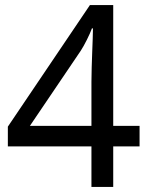

<svg xmlns="http://www.w3.org/2000/svg" viewBox="-20 -738 591 758"><path d="M341 -160H11V-238L335 -718H427V-241H531V-160H427V0H341ZM341 -241V-415Q341 -442 342 -472Q343 -502 344 -531Q345 -560 346 -585Q347 -610 347 -626H343Q336 -607 323 -581Q310 -555 299 -538L98 -241Z"/></svg>

Font: ltamil15
Style: Book
Weight: 400
Designer: Jelle Bosma - Monotype Design Team
Foundry: Monotype Imaging Inc.
Version: Version 2.003